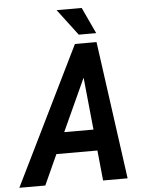

<svg xmlns="http://www.w3.org/2000/svg" viewBox="-94 -939 741 986"><g transform="rotate(-5 276.0 -446.0)"><path d="M381.3 -155.8 397 0H523.4L425.3 -710.9H314L-34.7 0H99.1L169.9 -155.8ZM219.7 -264.6 343.3 -534.7 370.6 -264.6ZM427.7 -756.8 364.7 -892.1H235.4L337.9 -756.8Z"/></g></svg>

Font: Roboto Mono SemiBold
Style: Italic
Weight: 600
Italic angle: -10°
Monospace: yes
Designer: Google
Version: Version 3.000